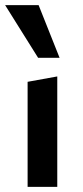

<svg xmlns="http://www.w3.org/2000/svg" viewBox="-29 -731 323 751"><path d="M79 0V-411L195 -432V0ZM120 -505 -9 -711H122L204 -505Z"/></svg>

Font: Ysabeau
Style: Bold
Weight: 700
Designer: Christian Thalmann (Catharsis Fonts)
Version: Version 2.000;gftools[0.9.27.dev2+g8671c4b]